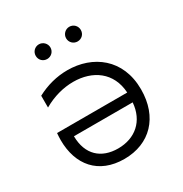

<svg xmlns="http://www.w3.org/2000/svg" viewBox="-168 -843 926 974"><g transform="rotate(-30 295.0 -355.5)"><path d="M255 -530C193 -530 132 -514 76 -484V-415C133 -448 194 -464 251 -464C364 -464 455 -402 462 -280H51C50 -266 49 -253 49 -240C49 -94 131 5 282 5C432 5 531 -97 531 -259C531 -438 403 -530 255 -530ZM117 -223H461C453 -118 381 -57 281 -57C183 -57 118 -114 117 -223ZM374 -630C398 -630 417 -648 417 -673C417 -697 398 -716 374 -716C351 -716 331 -697 331 -673C331 -648 351 -630 374 -630ZM196 -630C219 -630 239 -648 239 -673C239 -697 219 -716 196 -716C172 -716 153 -697 153 -673C153 -648 172 -630 196 -630Z"/></g></svg>

Font: Chess Sans
Style: Regular
Weight: 400
Designer: Wolf Bōese
Foundry: Wolf Bōese
Version: Version 7.223;Glyphs 3.3 (3306)